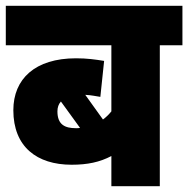

<svg xmlns="http://www.w3.org/2000/svg" viewBox="-20 -642 649 662"><path d="M609 -486V-622H0V-486H364V-258C356 -248 346 -238 335 -230L274 -315C295 -314 312 -310 326 -308L339 -432C308 -437 280 -441 242 -441C101 -441 26 -370 26 -262C26 -136 107 -74 227 -74C282 -74 324 -83 364 -104V0H531V-486ZM178 -258C178 -272 182 -283 190 -292L256 -201C252 -200 247 -200 242 -200C204 -200 178 -212 178 -258Z"/></svg>

Font: Noto Sans SemiCondensed Black
Style: Italic
Weight: 900
Width: 4
Italic angle: -12°
Designer: Monotype Design Team
Foundry: Monotype Imaging Inc.
Version: Version 2.013